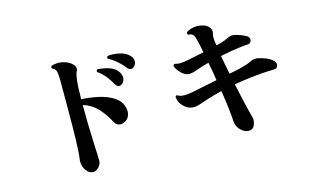

<svg xmlns="http://www.w3.org/2000/svg" viewBox="-94 -1036 2189 1343"><g transform="rotate(-15 1000.0 -364.0)"><path d="M437 35Q408 35 387 6Q366 -23 366 -57Q366 -61 366 -64.5Q366 -68 367 -72Q374 -119 376.5 -211.5Q379 -304 379 -463V-647Q379 -691 372.5 -711.5Q366 -732 346 -738Q342 -742 342 -747Q342 -753 347 -758Q368 -766 394 -766Q420 -766 448.5 -756.5Q477 -747 499 -724Q512 -711 512 -694Q512 -682 505 -672Q498 -659 492.5 -617Q487 -575 486 -479Q527 -477 572 -470Q617 -463 657.5 -448.5Q698 -434 728 -411.5Q758 -389 770 -356Q778 -332 778 -315Q778 -279 756 -258.5Q734 -238 709 -238Q696 -238 684.5 -244Q673 -250 666 -263Q632 -329 588.5 -374.5Q545 -420 486 -437V-432Q486 -366 487.5 -298.5Q489 -231 491.5 -173.5Q494 -116 495.5 -77.5Q497 -39 497 -31Q497 -6 477.5 14.5Q458 35 437 35ZM742 -517Q726 -547 702 -578Q678 -609 643 -634Q642 -636 642 -639Q642 -649 652 -652Q702 -648 740.5 -634Q779 -620 797 -589Q809 -568 809 -551Q809 -529 796 -514.5Q783 -500 768 -500Q753 -500 742 -517ZM853 -607Q832 -635 803 -660.5Q774 -686 739 -705Q737 -709 737 -711Q737 -720 746 -724Q752 -725 758 -725Q764 -725 770 -725Q808 -725 843 -714.5Q878 -704 899 -681Q909 -671 913 -660.5Q917 -650 917 -640Q917 -621 905 -607Q893 -593 878 -593Q863 -593 853 -607Z M1572 37Q1570 37 1567.5 37.5Q1565 38 1563 38Q1531 38 1504 10.5Q1477 -17 1475 -54Q1473 -93 1466 -153Q1459 -213 1448 -280Q1382 -264 1341.5 -250.5Q1301 -237 1277 -229Q1253 -221 1233 -221Q1221 -221 1203.5 -226Q1186 -231 1168 -247Q1149 -264 1139.5 -282Q1130 -300 1128 -323Q1133 -337 1146 -330Q1159 -319 1193 -319Q1205 -319 1220 -320.5Q1235 -322 1254 -326L1435 -363Q1430 -397 1424 -430.5Q1418 -464 1412 -495Q1352 -479 1319 -466.5Q1286 -454 1263 -454Q1235 -454 1208 -480Q1181 -506 1170 -534Q1172 -548 1185 -548Q1200 -543 1218 -543Q1231 -543 1247 -545Q1263 -547 1283 -551L1397 -575Q1388 -625 1379 -659Q1372 -694 1361 -707.5Q1350 -721 1326 -721Q1320 -727 1320 -733Q1320 -738 1323 -741Q1357 -763 1400 -763Q1425 -763 1447 -755.5Q1469 -748 1482 -734Q1497 -718 1497 -702Q1497 -692 1494 -680Q1491 -668 1491 -655Q1491 -644 1493 -630.5Q1495 -617 1497 -598L1508 -600Q1559 -613 1592 -630Q1599 -633 1605.5 -635Q1612 -637 1621 -637Q1641 -637 1668 -627.5Q1695 -618 1718 -606Q1738 -595 1738 -575Q1738 -565 1730 -556Q1722 -547 1705 -547Q1692 -547 1662 -543.5Q1632 -540 1592 -533.5Q1552 -527 1509 -518Q1514 -487 1521 -452.5Q1528 -418 1535 -383L1577 -391Q1620 -400 1650 -409Q1680 -418 1702 -429Q1718 -437 1738 -437Q1742 -437 1746 -437Q1750 -437 1754 -436Q1783 -430 1810 -419Q1837 -408 1855 -392Q1872 -378 1872 -359Q1872 -348 1865 -339.5Q1858 -331 1843 -331Q1824 -331 1780 -328.5Q1736 -326 1677 -319.5Q1618 -313 1551 -301Q1563 -246 1574.5 -195Q1586 -144 1595.5 -105Q1605 -66 1611 -45Q1613 -41 1613 -36.5Q1613 -32 1613 -27Q1613 -7 1603 13.5Q1593 34 1572 37Z"/></g></svg>

Font: Zen Antique
Style: Regular
Weight: 400
Designer: Yoshimichi Ohira
Foundry: Positype
Version: Version 1.001